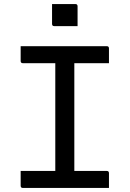

<svg xmlns="http://www.w3.org/2000/svg" viewBox="-20 -928 640 948"><path d="M237 -908H352Q363 -908 363 -897V-799H248Q237 -799 237 -810ZM518 0H93Q82 0 82 -11V-84H253V-616H93Q82 -616 82 -627V-700H507Q518 -700 518 -689V-616H347V-84H507Q518 -84 518 -73Z"/></svg>

Font: Recursive Mn Lnr St
Style: Regular
Weight: 400
Monospace: yes
Version: Version 1.079;hotconv 1.0.112;makeotfexe 2.5.65598; ttfautoh